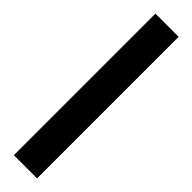

<svg xmlns="http://www.w3.org/2000/svg" viewBox="6 -75 398 398"><g transform="rotate(-45 205.5 124.0)"><path d="M-2 90V158H413V90Z"/></g></svg>

Font: Noto Sans Gurmukhi UI
Style: Regular
Weight: 400
Designer: Jelle Bosma - Monotype Design Team
Foundry: Monotype Imaging Inc.
Version: Version 2.004